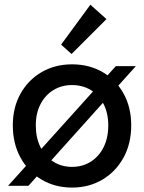

<svg xmlns="http://www.w3.org/2000/svg" viewBox="-20 -806 625 833"><path d="M15.1 0 482.4 -519H569.3L103.5 0ZM292.5 7.8Q219.2 7.8 161.1 -26.4Q103 -60.5 69.3 -121.6Q35.6 -182.6 35.6 -262.2Q35.6 -340.3 69.3 -400.1Q103 -460 161.1 -493.4Q219.2 -526.9 292.5 -526.9Q366.7 -526.9 424.8 -493.4Q482.9 -460 516.1 -400.1Q549.3 -340.3 549.3 -262.2Q549.3 -182.6 515.6 -121.6Q481.9 -60.5 423.8 -26.4Q365.7 7.8 292.5 7.8ZM292.5 -82Q338.4 -82 374 -104.7Q409.7 -127.4 429.7 -167.7Q449.7 -208 449.7 -262.2Q449.7 -314.5 429.7 -354Q409.7 -393.6 374 -415.3Q338.4 -437 292.5 -437Q247.6 -437 211.9 -415.3Q176.3 -393.6 155.8 -354.2Q135.3 -314.9 135.3 -262.2Q135.3 -208 155.5 -167.7Q175.8 -127.4 211.2 -104.7Q246.6 -82 292.5 -82ZM290.5 -571.8 245.1 -612.3 372.1 -785.6 441.9 -723.1Z"/></svg>

Font: Reddit Sans Medium
Style: Regular
Weight: 500
Designer: Stephen Hutchings
Foundry: Reddit
Version: Version 1.014